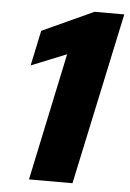

<svg xmlns="http://www.w3.org/2000/svg" viewBox="-51 -726 517 765"><g transform="rotate(5 207.5 -344.0)"><path d="M94 0 202 -510 61 -453 91 -594 296 -688H415L268 0Z"/></g></svg>

Font: Saira
Style: Bold Italic
Weight: 700
Italic angle: -12°
Designer: Hector Gatti with collaboration of the Omnibus-Type team
Foundry: Omnibus-Type
Version: Version 1.100; ttfautohint (v1.8.3)